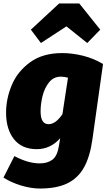

<svg xmlns="http://www.w3.org/2000/svg" viewBox="-23 -860 618 1107"><path d="M571 -491 510 -58Q496 43 461.5 105Q427 167 365.5 197Q304 227 207 227Q157 227 100 210Q43 193 -3 164L60 40Q139 82 206 82Q251 82 279.5 60.5Q308 39 317 -21L324 -63Q268 0 189 0Q103 0 57.5 -57.5Q12 -115 12 -211Q12 -290 44.5 -368.5Q77 -447 150 -500.5Q223 -554 335 -554Q394 -554 456 -538.5Q518 -523 571 -491ZM211 -218Q211 -144 257 -144Q298 -144 337 -202L369 -412Q346 -418 328 -418Q286 -418 260 -385.5Q234 -353 222.5 -307Q211 -261 211 -218ZM213 -612 155 -689 318 -840H434L555 -689L480 -612L360 -708Z"/></svg>

Font: Fira Sans Black
Style: Italic
Weight: 900
Italic angle: -8°
Designer: Carrois Corporate & Edenspiekermann AG
Foundry: Carrois Corporate GbR & Edenspiekermann AG
Version: Version 4.203